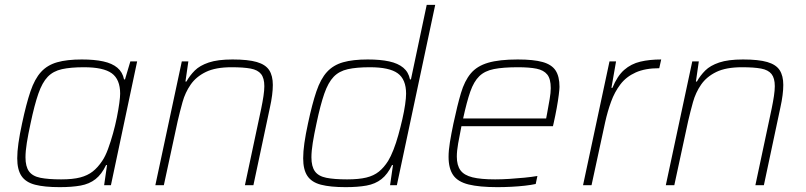

<svg xmlns="http://www.w3.org/2000/svg" viewBox="-20 -763 3321 791"><path d="M226 8Q163 8 124.5 -2Q86 -12 68.5 -38Q51 -64 51 -111Q51 -138 56 -173.5Q61 -209 71 -255Q88 -335 105.5 -386.5Q123 -438 149 -466.5Q175 -495 215.5 -506.5Q256 -518 317 -518Q369 -518 405.5 -510Q442 -502 463.5 -484Q485 -466 491 -436H495L517 -510H545L437 0H409L421 -83H417Q399 -45 373.5 -25Q348 -5 312 1.5Q276 8 226 8ZM232 -24Q280 -24 310.5 -32Q341 -40 362 -56.5Q383 -73 401 -100Q414 -119 425 -149Q436 -179 445.5 -213Q455 -247 461.5 -279.5Q468 -312 471.5 -338Q475 -364 475 -377Q475 -436 440.5 -461Q406 -486 326 -486Q271 -486 235 -478Q199 -470 176.5 -446.5Q154 -423 138 -377Q122 -331 106 -255Q96 -209 90.5 -174.5Q85 -140 85 -115Q85 -77 99.5 -57Q114 -37 146.5 -30.5Q179 -24 232 -24Z M620 0 729 -510H756L744 -427H748Q762 -452 782.5 -472.5Q803 -493 840 -505.5Q877 -518 938 -518Q1002 -518 1038 -507.5Q1074 -497 1089 -474Q1104 -451 1104 -413Q1104 -394 1101 -370.5Q1098 -347 1092 -320L1024 0H989L1056 -315Q1062 -344 1065.5 -367.5Q1069 -391 1069 -408Q1069 -441 1055.5 -458Q1042 -475 1012.5 -480.5Q983 -486 934 -486Q868 -486 828 -466.5Q788 -447 765.5 -414.5Q743 -382 732 -342.5Q721 -303 712 -264L655 0Z M1404 8Q1341 8 1302.5 -2Q1264 -12 1246.5 -38Q1229 -64 1229 -111Q1229 -138 1234 -173.5Q1239 -209 1249 -255Q1266 -335 1283.5 -386.5Q1301 -438 1327 -466.5Q1353 -495 1393.5 -506.5Q1434 -518 1495 -518Q1547 -518 1583.5 -510Q1620 -502 1641.5 -484Q1663 -466 1669 -436H1673L1738 -743H1773L1615 0H1587L1599 -83H1595Q1577 -45 1551.5 -25Q1526 -5 1490 1.5Q1454 8 1404 8ZM1410 -24Q1458 -24 1489 -31.5Q1520 -39 1541 -56Q1562 -73 1579 -100Q1590 -118 1601 -146Q1612 -174 1621 -206.5Q1630 -239 1637.5 -271.5Q1645 -304 1649 -332Q1653 -360 1653 -377Q1653 -436 1618.5 -461Q1584 -486 1504 -486Q1449 -486 1413 -478Q1377 -470 1354.5 -446.5Q1332 -423 1316 -377Q1300 -331 1284 -255Q1274 -209 1268.5 -174.5Q1263 -140 1263 -115Q1263 -77 1277.5 -57Q1292 -37 1324.5 -30.5Q1357 -24 1410 -24Z M2029 8Q1955 8 1910.5 -3Q1866 -14 1847 -41.5Q1828 -69 1828 -117Q1828 -143 1833.5 -177Q1839 -211 1848 -254Q1864 -329 1879 -379.5Q1894 -430 1919.5 -460.5Q1945 -491 1991 -504.5Q2037 -518 2113 -518Q2178 -518 2215.5 -507.5Q2253 -497 2269 -472.5Q2285 -448 2285 -405Q2285 -396 2282 -372Q2279 -348 2273.5 -317.5Q2268 -287 2261 -256L2258 -243H1881Q1873 -203 1867.5 -172Q1862 -141 1862 -118Q1862 -82 1877 -61.5Q1892 -41 1926.5 -32.5Q1961 -24 2020 -24Q2047 -24 2078.5 -26Q2110 -28 2140.5 -31Q2171 -34 2194 -38L2187 -5Q2169 -1 2142.5 2Q2116 5 2086.5 6.5Q2057 8 2029 8ZM1888 -275H2230L2234 -296Q2240 -329 2244.5 -355Q2249 -381 2249 -400Q2249 -438 2234.5 -456Q2220 -474 2190.5 -480Q2161 -486 2114 -486Q2053 -486 2015 -478.5Q1977 -471 1954.5 -449Q1932 -427 1917.5 -385.5Q1903 -344 1888 -275Z M2382 0 2491 -510H2518L2499 -401H2503Q2523 -450 2551.5 -475Q2580 -500 2618 -509Q2656 -518 2704 -518L2696 -482Q2638 -482 2599 -464.5Q2560 -447 2536 -415.5Q2512 -384 2497.5 -344Q2483 -304 2473 -259L2417 0Z M2723 0 2832 -510H2859L2847 -427H2851Q2865 -452 2885.5 -472.5Q2906 -493 2943 -505.5Q2980 -518 3041 -518Q3105 -518 3141 -507.5Q3177 -497 3192 -474Q3207 -451 3207 -413Q3207 -394 3204 -370.5Q3201 -347 3195 -320L3127 0H3092L3159 -315Q3165 -344 3168.5 -367.5Q3172 -391 3172 -408Q3172 -441 3158.5 -458Q3145 -475 3115.5 -480.5Q3086 -486 3037 -486Q2971 -486 2931 -466.5Q2891 -447 2868.5 -414.5Q2846 -382 2835 -342.5Q2824 -303 2815 -264L2758 0Z"/></svg>

Font: Saira Thin Thin
Style: Italic
Weight: 250
Italic angle: -12°
Version: Version 1.101